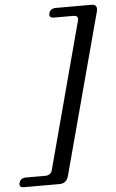

<svg xmlns="http://www.w3.org/2000/svg" viewBox="-142 -787 578 954"><g transform="rotate(-5 147.0 -310.0)"><path d="M83.5 53.5 277.5 -674Q284.5 -700 256.5 -700H160Q133.5 -700 139.5 -723.5Q146 -747 173.5 -747H351Q384.5 -747 375 -711L160.5 90.5Q150.5 126.5 116 126.5H-61.5Q-88 126.5 -81.5 103Q-75 79.5 -48 79.5H48.5Q77 79.5 83.5 53.5Z"/></g></svg>

Font: Fraunces 9pt Soft
Style: Italic
Weight: 400
Italic angle: -16°
Version: Version 1.000;[0bf87f6ff]